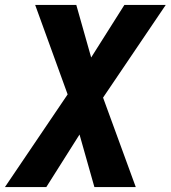

<svg xmlns="http://www.w3.org/2000/svg" viewBox="-52 -755 689 775"><path d="M-32 0H135L269 -212L329 0H496L364 -361L617 -735H450L316 -523L256 -735H90L221 -374Z"/></svg>

Font: Iosevka Sparkle Heavy
Style: Italic
Weight: 900
Italic angle: -9°
Designer: Belleve Invis
Foundry: Belleve Invis
Version: Version 4.5.0; ttfautohint (v1.8.3)